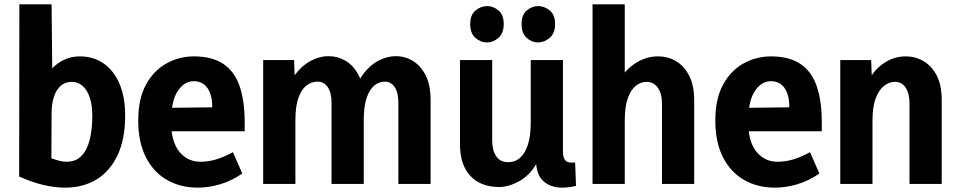

<svg xmlns="http://www.w3.org/2000/svg" viewBox="-20 -845 4410 882"><path d="M279 17Q231 17 178.5 4.5Q126 -8 68 -34L69 -825H217L221 -421H165Q188 -507 236.5 -546.5Q285 -586 347 -586Q409 -586 456 -553.5Q503 -521 529 -460Q555 -399 555 -314Q555 -207 520.5 -133Q486 -59 424 -21Q362 17 279 17ZM286 -102Q328 -102 354 -128.5Q380 -155 392 -202.5Q404 -250 404 -312Q404 -363 392 -398Q380 -433 358.5 -451Q337 -469 310 -469Q280 -469 259.5 -451.5Q239 -434 228 -401.5Q217 -369 217 -323L216 -118Q238 -110 254 -106Q270 -102 286 -102Z M888 17Q809 17 747 -18.5Q685 -54 650 -123Q615 -192 615 -291Q615 -391 650.5 -456Q686 -521 744.5 -553.5Q803 -586 871 -586Q955 -586 1006.5 -551Q1058 -516 1081 -448.5Q1104 -381 1104 -285V-242H698L700 -349L955 -352Q955 -382 949 -404.5Q943 -427 932 -442Q921 -457 905.5 -464.5Q890 -472 870 -472Q826 -472 796 -426Q766 -380 766 -286Q766 -195 803.5 -148.5Q841 -102 901 -102Q938 -102 974 -113Q1010 -124 1050 -146L1093 -48Q1044 -14 991.5 1.5Q939 17 888 17Z M1958 0H1810V-372Q1810 -420 1793 -445Q1776 -470 1748 -470Q1722 -470 1700 -452.5Q1678 -435 1664.5 -396Q1651 -357 1651 -294V0H1503V-372Q1503 -420 1485.5 -445Q1468 -470 1438 -470Q1412 -470 1388.5 -452.5Q1365 -435 1351 -396Q1337 -357 1337 -294V0H1189V-569H1331L1337 -398H1289Q1304 -460 1335.5 -502Q1367 -544 1407.5 -565.5Q1448 -587 1488 -587Q1531 -587 1567 -566Q1603 -545 1626 -502.5Q1649 -460 1651 -397H1601Q1616 -460 1646.5 -502Q1677 -544 1717 -565.5Q1757 -587 1799 -587Q1841 -587 1877.5 -564.5Q1914 -542 1936 -497.5Q1958 -453 1958 -386Z M2442 -114H2455Q2424 -48 2372.5 -17Q2321 14 2273 14Q2188 14 2140.5 -37Q2093 -88 2093 -183V-569H2241V-200Q2241 -154 2259.5 -127Q2278 -100 2315 -100Q2347 -100 2370 -121Q2393 -142 2405.5 -182Q2418 -222 2418 -279V-569H2566V-151Q2566 -123 2575 -110.5Q2584 -98 2606 -98Q2610 -98 2614 -98Q2618 -98 2622 -99L2626 9Q2610 13 2593.5 15Q2577 17 2563 17Q2509 17 2475.5 -13.5Q2442 -44 2442 -114ZM2217.3 -650Q2188 -650 2164 -671Q2140 -692 2140 -734.5Q2140 -777 2164.5 -797Q2189 -817 2218.3 -817Q2246 -817 2270 -797Q2294 -777 2294 -734.5Q2294 -692 2269.5 -671Q2245 -650 2217.3 -650ZM2450.7 -650Q2423 -650 2399.5 -671Q2376 -692 2376 -734.5Q2376 -777 2400 -797Q2424 -817 2451.7 -817Q2481 -817 2505.5 -797Q2530 -777 2530 -734.5Q2530 -692 2505 -671Q2480 -650 2450.7 -650Z M3021 0V-368Q3021 -416 3001.5 -442.5Q2982 -469 2950 -469Q2924 -469 2901 -451Q2878 -433 2864 -394Q2850 -355 2850 -292V0H2702V-825H2850V-396H2796Q2819 -491 2877 -538.5Q2935 -586 3002 -586Q3049 -586 3086.5 -563.5Q3124 -541 3146.5 -496Q3169 -451 3169 -382V0Z M3539 17Q3460 17 3398 -18.5Q3336 -54 3301 -123Q3266 -192 3266 -291Q3266 -391 3301.5 -456Q3337 -521 3395.5 -553.5Q3454 -586 3522 -586Q3606 -586 3657.5 -551Q3709 -516 3732 -448.5Q3755 -381 3755 -285V-242H3349L3351 -349L3606 -352Q3606 -382 3600 -404.5Q3594 -427 3583 -442Q3572 -457 3556.5 -464.5Q3541 -472 3521 -472Q3477 -472 3447 -426Q3417 -380 3417 -286Q3417 -195 3454.5 -148.5Q3492 -102 3552 -102Q3589 -102 3625 -113Q3661 -124 3701 -146L3744 -48Q3695 -14 3642.5 1.5Q3590 17 3539 17Z M4158 0V-371Q4158 -415 4140.5 -442Q4123 -469 4091 -469Q4065 -469 4041.5 -451Q4018 -433 4003 -394Q3988 -355 3988 -290V0H3840V-569H3982L3988 -398H3942Q3965 -492 4019.5 -539Q4074 -586 4140 -586Q4186 -586 4223.5 -563.5Q4261 -541 4283.5 -497Q4306 -453 4306 -386V0Z"/></svg>

Font: Yaldevi ExtraLight
Style: Regular
Weight: 200
Designer: Sol Matas, Rajitha Manaperi, Kosala Senevirathne
Foundry: Mooniak
Version: Version 1.100